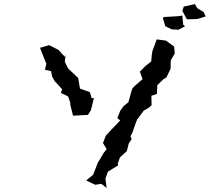

<svg xmlns="http://www.w3.org/2000/svg" viewBox="-20 -866 1040 936"><path d="M891 -772 941 -773 983 -786 973 -807 942 -826 930 -846 876 -834 869 -813ZM175 -633 195 -582 206 -555 199 -526 229 -519 234 -493 246 -471 283 -431 277 -413 312 -396 322 -367 323 -354 336 -302 409 -306 423 -328 438 -389 427 -387 418 -417 370 -434 361 -486 312 -532 296 -565 300 -601 296 -589 266 -622 220 -646ZM400 14 445 35 473 30 500 50 494 5 506 -29 556 -60 554 -69 565 -99 598 -129 608 -167 622 -188 616 -201 626 -221 642 -267 649 -284 681 -327 704 -340 719 -353 718 -399 745 -408 747 -451 778 -481 791 -488 812 -532V-561L813 -573L832 -605L829 -639L789 -668L744 -674L723 -617L720 -599L717 -566L691 -546L662 -517L675 -480L640 -450L627 -437L622 -426L606 -368L583 -349L566 -326L552 -290L566 -279L550 -262L523 -234L496 -205L482 -169L500 -139L485 -120L465 -86L457 -73L434 -14ZM774 -777 786 -738 817 -723 850 -721 882 -738 873 -746 869 -790 848 -787 778 -783Z"/></svg>

Font: チョークS
Style: Regular
Weight: 400
Designer: [Stick] Fontworks Inc.
Foundry: [Stick] Fontworks Inc.
Version: Version 1.200;FEAKit 1.0